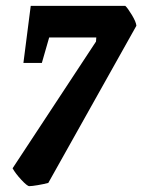

<svg xmlns="http://www.w3.org/2000/svg" viewBox="-20 -495 486 656"><path d="M446 -407 145 130Q130 134 109.5 137.5Q89 141 80 141Q73 141 53 119.5Q33 98 23 80L308 -353L309 -367H148L123 -280H60L85 -475H408Q416 -468 430.5 -444Q445 -420 446 -407Z"/></svg>

Font: Grenze
Style: Bold Italic
Weight: 700
Italic angle: -10°
Designer: Renata Polastri
Foundry: Omnibus-Type
Version: Version 1.002; ttfautohint (v1.8)